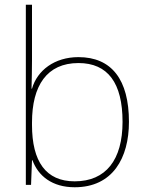

<svg xmlns="http://www.w3.org/2000/svg" viewBox="-20 -780 623 810"><path d="M115 -525V-760H89V0H111L115 -104H117C141 -38 200 10 295 10C456 10 524 -114 524 -266C524 -444 451 -539 311 -539C210 -539 137 -483 115 -406H113C114 -439 115 -493 115 -525ZM311 -514C435 -514 497 -430 497 -266C497 -106 427 -15 295 -15C174 -15 115 -98 115 -253V-263C115 -419 178 -514 311 -514Z"/></svg>

Font: Noto Sans Ethiopic Thin
Style: Regular
Weight: 100
Designer: Monotype Design Team
Foundry: Monotype Imaging Inc.
Version: Version 2.102